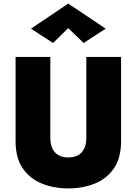

<svg xmlns="http://www.w3.org/2000/svg" viewBox="-20 -1018 763 1072"><path d="M361 -861 276 -778 153 -858 361 -998 570 -858 447 -778ZM67 -700H261V-246Q261 -198 286 -168.5Q311 -139 361 -139Q412 -139 437 -168.5Q462 -198 462 -246V-700H656V-230Q656 -136 616 -78Q576 -20 509 7Q442 34 361 34Q281 34 214 7Q147 -20 107 -78Q67 -136 67 -230Z"/></svg>

Font: Jost* Heavy
Style: Regular
Weight: 800
Version: Version 3.7